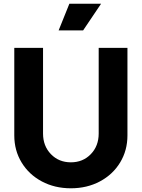

<svg xmlns="http://www.w3.org/2000/svg" viewBox="-20 -1003 764 1035"><path d="M57 -273V-745H212V-283Q212 -216 254.5 -172Q297 -128 362 -128Q427 -128 469.5 -172Q512 -216 512 -283V-745H667V-273Q667 -192 627.5 -127Q588 -62 518.5 -25Q449 12 362 12Q275 12 205.5 -25Q136 -62 96.5 -127Q57 -192 57 -273ZM354 -983H525L428 -839H296Z"/></svg>

Font: Evergrow Sans 
Style: ExtraBold
Weight: 800
Foundry: 10Web
Version: Version 1.000